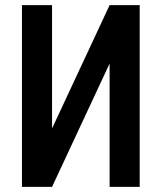

<svg xmlns="http://www.w3.org/2000/svg" viewBox="-20 -731 640 751"><path d="M408.7 -710.9H526.4V0H408.7V-482.4L183.6 0H65.9V-710.9H183.6V-228.5Z"/></svg>

Font: Roboto Mono
Style: Regular
Weight: 500
Designer: Google
Version: Version 2.000986; 2015; ttfautohint (v1.3)